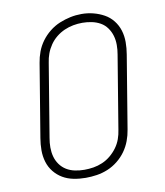

<svg xmlns="http://www.w3.org/2000/svg" viewBox="-84 -816 768 893"><g transform="rotate(-10 300.0 -369.0)"><path d="M249 8Q220 8 192 2.5Q164 -3 141 -16.5Q118 -30 101 -51Q84 -72 76 -98.5Q68 -125 68 -153.5Q68 -182 73 -211L130 -556Q134 -582 143.5 -607.5Q153 -633 169.5 -655.5Q186 -678 208.5 -696Q231 -714 256.5 -724.5Q282 -735 308 -740.5Q334 -746 361 -746Q390 -746 417 -739Q444 -732 467.5 -719Q491 -706 508 -684.5Q525 -663 533 -637Q541 -611 541 -582Q541 -553 536 -524L479 -179Q475 -153 465.5 -127.5Q456 -102 440 -79.5Q424 -57 401.5 -39Q379 -21 353.5 -10.5Q328 0 301.5 4Q275 8 249 8ZM249 -30Q271 -30 292.5 -33.5Q314 -37 335 -46Q356 -55 374 -70Q392 -85 405.5 -103.5Q419 -122 426.5 -143Q434 -164 437 -186L494 -531Q498 -553 498 -576Q498 -599 492 -619.5Q486 -640 473.5 -657.5Q461 -675 442.5 -685.5Q424 -696 402 -700.5Q380 -705 358 -705Q336 -705 314.5 -701Q293 -697 272.5 -688Q252 -679 234 -664.5Q216 -650 203 -631Q190 -612 182.5 -591.5Q175 -571 172 -549L115 -204Q111 -182 111 -159.5Q111 -137 116.5 -116.5Q122 -96 134.5 -78.5Q147 -61 165 -50Q183 -39 205 -34.5Q227 -30 249 -30Z"/></g></svg>

Font: Iosevka Curly Slab XLtExObl
Style: Regular
Weight: 200
Width: 7
Italic angle: -9°
Monospace: yes
Designer: Belleve Invis
Foundry: Belleve Invis
Version: Version 11.0.0; ttfautohint (v1.8.3)